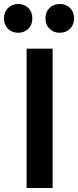

<svg xmlns="http://www.w3.org/2000/svg" viewBox="-62 -941 393 967"><path d="M203 6H72V-696H203ZM101 -849Q101 -816 80.5 -796Q60 -776 29 -776Q-1 -776 -21.5 -796Q-42 -816 -42 -849Q-42 -881 -21.5 -901Q-1 -921 29 -921Q60 -921 80.5 -901Q101 -881 101 -849ZM311 -849Q311 -816 290.5 -796Q270 -776 239 -776Q208 -776 187.5 -796Q167 -816 167 -849Q167 -881 187.5 -901Q208 -921 239 -921Q270 -921 290.5 -901Q311 -881 311 -849Z"/></svg>

Font: Repo
Style: DemiBold
Weight: 600
Designer: Stefan Peev
Foundry: Context Ltd
Version: Version 001.000